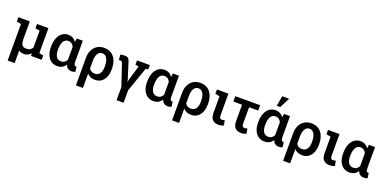

<svg xmlns="http://www.w3.org/2000/svg" viewBox="-4 -1877 6376 3164"><g transform="rotate(20 3184.0 -294.5)"><path d="M106.9 203.1V-438L29.3 -452.6V-528.3H106.9H229.5V-225.1Q229.5 -144 253.2 -114.7Q276.9 -85.4 323.2 -85.4Q365.2 -85.4 392.1 -100.8Q418.9 -116.2 433.1 -145.5V-438L355.5 -452.6V-528.3H555.7V-89.8L628.9 -75.2V0H442.9L439 -47.4Q418.5 -19 389.2 -4.4Q359.9 10.3 322.3 10.3Q293.9 10.3 270.8 3.9Q247.6 -2.4 229.5 -15.6V203.1Z M903.3 10.3Q840.3 10.3 794.7 -22Q749 -54.2 724.6 -112.1Q700.2 -169.9 700.2 -247.1V-257.3Q700.2 -341.8 724.6 -404.8Q749 -467.8 794.7 -502.9Q840.3 -538.1 903.8 -538.1Q950.7 -538.1 985.1 -519Q1019.5 -500 1043.5 -464.8L1053.2 -527.8H1159.2V-158.2Q1159.2 -120.1 1168.7 -105Q1178.2 -89.8 1194.8 -89.8Q1198.2 -89.8 1201.7 -90.3Q1205.1 -90.8 1207.5 -92.3L1219.2 -3.9Q1203.6 4.4 1188.7 7.3Q1173.8 10.3 1157.2 10.3Q1117.2 10.3 1089.6 -9Q1062 -28.3 1048.8 -68.4Q1024.4 -29.8 988.8 -9.8Q953.1 10.3 903.3 10.3ZM938 -84.5Q972.2 -84.5 996.3 -101.3Q1020.5 -118.2 1036.1 -149.4V-375.5Q1025.4 -396.5 1011.2 -411.6Q997.1 -426.8 979 -434.8Q960.9 -442.9 939 -442.9Q899.4 -442.9 873.8 -419.2Q848.1 -395.5 835.9 -354Q823.7 -312.5 823.7 -257.3V-247.1Q823.7 -172.9 851.1 -128.7Q878.4 -84.5 938 -84.5Z M1303.7 203.1V-281.7Q1303.7 -359.9 1332.8 -417.5Q1361.8 -475.1 1413.6 -506.6Q1465.3 -538.1 1532.7 -538.1Q1608.9 -538.1 1661.1 -503.2Q1713.4 -468.3 1740.7 -405.3Q1768.1 -342.3 1768.1 -257.3V-247.1Q1768.1 -169.9 1743.9 -111.8Q1719.7 -53.7 1674.6 -21.7Q1629.4 10.3 1565.9 10.3Q1520.5 10.3 1486.1 -4.6Q1451.7 -19.5 1426.8 -47.9V203.1ZM1526.9 -84.5Q1588.4 -84.5 1616.7 -129.2Q1645 -173.8 1645 -247.1V-257.3Q1645 -313 1632.8 -354.7Q1620.6 -396.5 1595.5 -419.7Q1570.3 -442.9 1531.7 -442.9Q1497.1 -442.9 1473.6 -420.4Q1450.2 -397.9 1438.5 -360.1Q1426.8 -322.3 1426.8 -276.4V-140.1Q1441.9 -113.3 1466.8 -98.9Q1491.7 -84.5 1526.9 -84.5Z M2017.1 203.6V-26.4L1891.6 -399.9Q1885.7 -419.4 1876.2 -426Q1866.7 -432.6 1849.1 -432.6Q1844.2 -432.6 1840.8 -432.1Q1837.4 -431.6 1827.1 -429.7L1817.4 -522.9Q1832 -527.8 1851.6 -530.8Q1871.1 -533.7 1887.7 -533.7Q1917.5 -533.7 1935.3 -527.8Q1953.1 -522 1964.4 -505.9Q1975.6 -489.7 1985.4 -460L2073.7 -179.7L2080.6 -145H2083.5L2090.8 -179.7L2168 -442.4L2109.4 -452.6V-528.3H2334V-452.6L2290.5 -445.8L2140.1 -16.1V203.6Z M2589.4 10.3Q2526.4 10.3 2480.7 -22Q2435.1 -54.2 2410.6 -112.1Q2386.2 -169.9 2386.2 -247.1V-257.3Q2386.2 -341.8 2410.6 -404.8Q2435.1 -467.8 2480.7 -502.9Q2526.4 -538.1 2589.8 -538.1Q2636.7 -538.1 2671.1 -519Q2705.6 -500 2729.5 -464.8L2739.3 -527.8H2845.2V-158.2Q2845.2 -120.1 2854.7 -105Q2864.3 -89.8 2880.9 -89.8Q2884.3 -89.8 2887.7 -90.3Q2891.1 -90.8 2893.6 -92.3L2905.3 -3.9Q2889.6 4.4 2874.8 7.3Q2859.9 10.3 2843.3 10.3Q2803.2 10.3 2775.6 -9Q2748 -28.3 2734.9 -68.4Q2710.4 -29.8 2674.8 -9.8Q2639.2 10.3 2589.4 10.3ZM2624 -84.5Q2658.2 -84.5 2682.4 -101.3Q2706.5 -118.2 2722.2 -149.4V-375.5Q2711.4 -396.5 2697.3 -411.6Q2683.1 -426.8 2665 -434.8Q2647 -442.9 2625 -442.9Q2585.4 -442.9 2559.8 -419.2Q2534.2 -395.5 2522 -354Q2509.8 -312.5 2509.8 -257.3V-247.1Q2509.8 -172.9 2537.1 -128.7Q2564.5 -84.5 2624 -84.5Z M2989.7 203.1V-281.7Q2989.7 -359.9 3018.8 -417.5Q3047.9 -475.1 3099.6 -506.6Q3151.4 -538.1 3218.8 -538.1Q3294.9 -538.1 3347.2 -503.2Q3399.4 -468.3 3426.8 -405.3Q3454.1 -342.3 3454.1 -257.3V-247.1Q3454.1 -169.9 3429.9 -111.8Q3405.8 -53.7 3360.6 -21.7Q3315.4 10.3 3252 10.3Q3206.5 10.3 3172.1 -4.6Q3137.7 -19.5 3112.8 -47.9V203.1ZM3212.9 -84.5Q3274.4 -84.5 3302.7 -129.2Q3331.1 -173.8 3331.1 -247.1V-257.3Q3331.1 -313 3318.8 -354.7Q3306.6 -396.5 3281.5 -419.7Q3256.3 -442.9 3217.8 -442.9Q3183.1 -442.9 3159.7 -420.4Q3136.2 -397.9 3124.5 -360.1Q3112.8 -322.3 3112.8 -276.4V-140.1Q3127.9 -113.3 3152.8 -98.9Q3177.7 -84.5 3212.9 -84.5Z M3730.5 10.3Q3661.6 10.3 3625.2 -28.6Q3588.9 -67.4 3588.9 -149.4V-438L3511.2 -452.6V-528.3H3712.4V-146Q3712.4 -112.3 3723.9 -99.6Q3735.4 -86.9 3757.8 -86.9Q3771.5 -86.9 3781 -89.4Q3790.5 -91.8 3804.2 -97.2L3821.8 -10.7Q3798.8 1.5 3778.1 5.9Q3757.3 10.3 3730.5 10.3Z M4127.4 10.3Q4058.6 10.3 4022.2 -28.6Q3985.8 -67.4 3985.8 -149.4V-434.1H3832.5L3833 -528.3H4268.6V-434.1H4108.9V-146Q4108.9 -112.3 4120.8 -99.6Q4132.8 -86.9 4155.8 -86.9Q4163.6 -86.9 4171.1 -88.1Q4178.7 -89.4 4186.3 -91.8Q4193.8 -94.2 4201.2 -97.2L4218.8 -10.7Q4197.3 1 4175 5.6Q4152.8 10.3 4127.4 10.3Z M4537.1 10.3Q4474.1 10.3 4428.5 -22Q4382.8 -54.2 4358.4 -112.1Q4334 -169.9 4334 -247.1V-257.3Q4334 -341.8 4358.4 -404.8Q4382.8 -467.8 4428.5 -502.9Q4474.1 -538.1 4537.6 -538.1Q4584.5 -538.1 4618.9 -519Q4653.3 -500 4677.2 -464.8L4687 -527.8H4793V-158.2Q4793 -120.1 4802.5 -105Q4812 -89.8 4828.6 -89.8Q4832 -89.8 4835.4 -90.3Q4838.9 -90.8 4841.3 -92.3L4853 -3.9Q4837.4 4.4 4822.5 7.3Q4807.6 10.3 4791 10.3Q4751 10.3 4723.4 -9Q4695.8 -28.3 4682.6 -68.4Q4658.2 -29.8 4622.6 -9.8Q4586.9 10.3 4537.1 10.3ZM4571.8 -84.5Q4606 -84.5 4630.1 -101.3Q4654.3 -118.2 4669.9 -149.4V-375.5Q4659.2 -396.5 4645 -411.6Q4630.9 -426.8 4612.8 -434.8Q4594.7 -442.9 4572.8 -442.9Q4533.2 -442.9 4507.6 -419.2Q4481.9 -395.5 4469.7 -354Q4457.5 -312.5 4457.5 -257.3V-247.1Q4457.5 -172.9 4484.9 -128.7Q4512.2 -84.5 4571.8 -84.5ZM4528.8 -613.3 4560.1 -791.5H4681.2L4589.8 -613.3Z M4937.5 203.1V-281.7Q4937.5 -359.9 4966.6 -417.5Q4995.6 -475.1 5047.4 -506.6Q5099.1 -538.1 5166.5 -538.1Q5242.7 -538.1 5294.9 -503.2Q5347.2 -468.3 5374.5 -405.3Q5401.9 -342.3 5401.9 -257.3V-247.1Q5401.9 -169.9 5377.7 -111.8Q5353.5 -53.7 5308.3 -21.7Q5263.2 10.3 5199.7 10.3Q5154.3 10.3 5119.9 -4.6Q5085.4 -19.5 5060.5 -47.9V203.1ZM5160.6 -84.5Q5222.2 -84.5 5250.5 -129.2Q5278.8 -173.8 5278.8 -247.1V-257.3Q5278.8 -313 5266.6 -354.7Q5254.4 -396.5 5229.2 -419.7Q5204.1 -442.9 5165.5 -442.9Q5130.9 -442.9 5107.4 -420.4Q5084 -397.9 5072.3 -360.1Q5060.5 -322.3 5060.5 -276.4V-140.1Q5075.7 -113.3 5100.6 -98.9Q5125.5 -84.5 5160.6 -84.5Z M5678.2 10.3Q5609.4 10.3 5573 -28.6Q5536.6 -67.4 5536.6 -149.4V-438L5459 -452.6V-528.3H5660.2V-146Q5660.2 -112.3 5671.6 -99.6Q5683.1 -86.9 5705.6 -86.9Q5719.2 -86.9 5728.8 -89.4Q5738.3 -91.8 5752 -97.2L5769.5 -10.7Q5746.6 1.5 5725.8 5.9Q5705.1 10.3 5678.2 10.3Z M6027.8 10.3Q5964.8 10.3 5919.2 -22Q5873.5 -54.2 5849.1 -112.1Q5824.7 -169.9 5824.7 -247.1V-257.3Q5824.7 -341.8 5849.1 -404.8Q5873.5 -467.8 5919.2 -502.9Q5964.8 -538.1 6028.3 -538.1Q6075.2 -538.1 6109.6 -519Q6144 -500 6168 -464.8L6177.7 -527.8H6283.7V-158.2Q6283.7 -120.1 6293.2 -105Q6302.7 -89.8 6319.3 -89.8Q6322.8 -89.8 6326.2 -90.3Q6329.6 -90.8 6332 -92.3L6343.8 -3.9Q6328.1 4.4 6313.2 7.3Q6298.3 10.3 6281.7 10.3Q6241.7 10.3 6214.1 -9Q6186.5 -28.3 6173.3 -68.4Q6148.9 -29.8 6113.3 -9.8Q6077.6 10.3 6027.8 10.3ZM6062.5 -84.5Q6096.7 -84.5 6120.8 -101.3Q6145 -118.2 6160.6 -149.4V-375.5Q6149.9 -396.5 6135.7 -411.6Q6121.6 -426.8 6103.5 -434.8Q6085.4 -442.9 6063.5 -442.9Q6023.9 -442.9 5998.3 -419.2Q5972.7 -395.5 5960.4 -354Q5948.2 -312.5 5948.2 -257.3V-247.1Q5948.2 -172.9 5975.6 -128.7Q6002.9 -84.5 6062.5 -84.5Z"/></g></svg>

Font: Roboto Slab LO Medium
Style: Regular
Weight: 500
Designer: Google
Version: Version 2.000